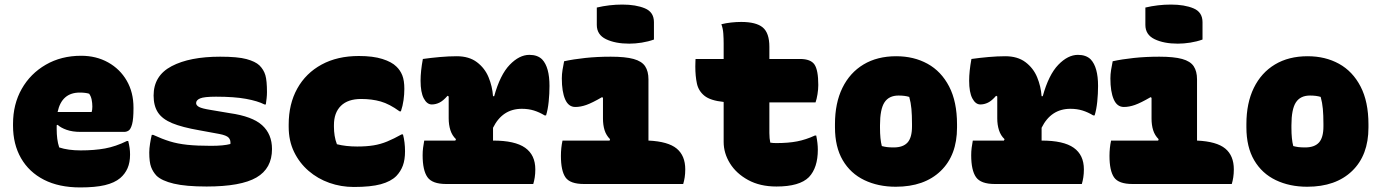

<svg xmlns="http://www.w3.org/2000/svg" viewBox="-20 -805 6040 840"><path d="M335 -561Q401 -561 453 -532Q505 -503 534.5 -452Q564 -401 564 -334V-331Q564 -284 558 -262Q552 -240 543 -234Q534 -228 524 -228H332Q297 -228 271.5 -237Q246 -246 232 -259L228 -257V-240Q228 -218 230.5 -198Q233 -178 239 -160Q278 -147 333 -147Q393 -147 439.5 -155.5Q486 -164 535 -188H541Q545 -172 547 -158Q549 -144 549 -129Q549 -94 538 -69Q527 -44 506 -26Q481 -5 439 5Q397 15 331 15Q238 15 172.5 -18.5Q107 -52 72 -113Q37 -174 37 -255V-263Q37 -349 75 -416Q113 -483 180.5 -522Q248 -561 335 -561ZM329 -400Q250 -400 232 -315H381Q384 -324 384 -339Q384 -354 381 -369Q378 -384 370 -395Q354 -400 329 -400Z M903 -167Q931 -167 952 -169Q973 -171 988 -175Q990 -192 980.5 -202.5Q971 -213 939 -219L852 -235Q777 -248 733.5 -266Q690 -284 671 -313Q652 -342 652 -387Q652 -474 731 -515.5Q810 -557 943 -557Q1020 -557 1058.5 -546.5Q1097 -536 1115 -519Q1134 -500 1141 -476Q1148 -452 1148 -402Q1148 -389 1146.5 -375.5Q1145 -362 1143 -348H1137Q1108 -363 1056.5 -372.5Q1005 -382 925 -382Q873 -382 855.5 -374.5Q838 -367 838 -354Q838 -344 851 -337Q864 -330 902 -324L985 -310Q1084 -296 1127 -257Q1170 -218 1170 -153Q1170 -68 1102 -28.5Q1034 11 884 11Q793 11 740.5 -1.5Q688 -14 665 -36Q649 -53 641 -74.5Q633 -96 633 -138Q633 -155 636.5 -177Q640 -199 644 -215H650Q689 -197 723 -186.5Q757 -176 799.5 -171.5Q842 -167 903 -167Z M1550 -560Q1612 -560 1653 -547Q1694 -534 1714 -514Q1731 -498 1740 -475.5Q1749 -453 1749 -416Q1749 -392 1745.5 -367Q1742 -342 1734 -318H1728Q1684 -350 1645.5 -361Q1607 -372 1560 -372Q1502 -372 1471.5 -342Q1441 -312 1441 -258V-250Q1441 -231 1444 -211.5Q1447 -192 1454 -174Q1493 -164 1543 -164Q1583 -164 1614 -169Q1645 -174 1674 -186Q1703 -198 1737 -217H1743Q1752 -183 1752 -143Q1752 -106 1742.5 -80.5Q1733 -55 1714 -35Q1690 -11 1646 1Q1602 13 1528 13Q1472 13 1421 -5Q1370 -23 1330 -57.5Q1290 -92 1266.5 -140.5Q1243 -189 1243 -250V-260Q1243 -350 1280.5 -417.5Q1318 -485 1387 -522.5Q1456 -560 1550 -560Z M1836 -190H1972L1975 -196Q1958 -212 1950.5 -235.5Q1943 -259 1943 -287V-383L1938 -386Q1919 -364 1902.5 -356Q1886 -348 1869 -348Q1848 -348 1834 -374.5Q1820 -401 1820 -452Q1820 -493 1830 -547Q1865 -552 1904.5 -555.5Q1944 -559 1978 -559Q2032 -559 2066.5 -533Q2101 -507 2117.5 -467Q2134 -427 2137 -384H2142Q2168 -478 2210 -521.5Q2252 -565 2296 -565Q2332 -565 2352 -545Q2384 -511 2384 -429Q2384 -395 2380.5 -360.5Q2377 -326 2369 -300H2363Q2340 -314 2316 -321.5Q2292 -329 2263 -329Q2178 -329 2137 -246V-190Q2233 -190 2277.5 -158.5Q2322 -127 2322 -64Q2322 -45 2319.5 -29Q2317 -13 2313 0H1932Q1871 0 1850 -30Q1829 -60 1829 -126Q1829 -143 1831 -158.5Q1833 -174 1836 -190Z M2441 -190H2647L2649 -196Q2632 -213 2625 -235.5Q2618 -258 2618 -286V-377L2614 -380Q2571 -355 2545.5 -346Q2520 -337 2497 -337Q2467 -337 2452.5 -370.5Q2438 -404 2438 -462Q2438 -480 2441 -499Q2444 -518 2448 -537Q2489 -546 2541 -551.5Q2593 -557 2652 -557Q2716 -557 2752 -547Q2788 -537 2802.5 -515Q2817 -493 2817 -458V-190Q2903 -186 2940.5 -155Q2978 -124 2978 -64Q2978 -45 2975.5 -29Q2973 -13 2969 0H2535Q2474 0 2454 -29Q2434 -58 2434 -123Q2434 -158 2441 -190ZM2591 -772Q2646 -785 2703 -785Q2762 -785 2801.5 -768.5Q2841 -752 2841 -708V-632Q2816 -623 2787.5 -618.5Q2759 -614 2733 -614Q2672 -614 2631.5 -633.5Q2591 -653 2591 -696Z M3023 -547H3146V-615Q3146 -636 3144.5 -658Q3143 -680 3136 -699Q3156 -704 3178.5 -706.5Q3201 -709 3223 -709Q3288 -709 3317 -685Q3346 -661 3346 -600V-547H3480Q3527 -547 3543.5 -522.5Q3560 -498 3560 -433Q3560 -414 3556.5 -392.5Q3553 -371 3548 -357H3346V-223Q3346 -211 3347 -200.5Q3348 -190 3350 -181Q3356 -180 3362.5 -179.5Q3369 -179 3376 -179Q3429 -179 3467.5 -186.5Q3506 -194 3545 -212H3551Q3558 -178 3558 -150Q3558 -71 3519 -30Q3478 11 3377 11Q3305 11 3253 -17.5Q3201 -46 3173.5 -90.5Q3146 -135 3146 -184V-359Q3088 -365 3062 -386Q3036 -407 3029 -439.5Q3022 -472 3022 -514Q3022 -528 3022.5 -535Q3023 -542 3023 -547Z M3901 -559Q3978 -559 4038 -526Q4098 -493 4132.5 -426.5Q4167 -360 4167 -261V-247Q4167 -126 4095.5 -57Q4024 12 3899 12Q3822 12 3761.5 -17Q3701 -46 3667 -104Q3633 -162 3633 -248V-262Q3633 -354 3665.5 -420.5Q3698 -487 3758 -523Q3818 -559 3901 -559ZM3911 -387Q3869 -387 3849.5 -357Q3830 -327 3830 -257V-246Q3830 -221 3832 -201Q3834 -181 3838 -166Q3849 -163 3860.5 -161.5Q3872 -160 3890 -160Q3931 -160 3950.5 -181.5Q3970 -203 3970 -252V-263Q3970 -301 3967.5 -328.5Q3965 -356 3958 -381Q3939 -387 3911 -387Z M4236 -190H4372L4375 -196Q4358 -212 4350.5 -235.5Q4343 -259 4343 -287V-383L4338 -386Q4319 -364 4302.5 -356Q4286 -348 4269 -348Q4248 -348 4234 -374.5Q4220 -401 4220 -452Q4220 -493 4230 -547Q4265 -552 4304.5 -555.5Q4344 -559 4378 -559Q4432 -559 4466.5 -533Q4501 -507 4517.5 -467Q4534 -427 4537 -384H4542Q4568 -478 4610 -521.5Q4652 -565 4696 -565Q4732 -565 4752 -545Q4784 -511 4784 -429Q4784 -395 4780.5 -360.5Q4777 -326 4769 -300H4763Q4740 -314 4716 -321.5Q4692 -329 4663 -329Q4578 -329 4537 -246V-190Q4633 -190 4677.5 -158.5Q4722 -127 4722 -64Q4722 -45 4719.5 -29Q4717 -13 4713 0H4332Q4271 0 4250 -30Q4229 -60 4229 -126Q4229 -143 4231 -158.5Q4233 -174 4236 -190Z M4841 -190H5047L5049 -196Q5032 -213 5025 -235.5Q5018 -258 5018 -286V-377L5014 -380Q4971 -355 4945.5 -346Q4920 -337 4897 -337Q4867 -337 4852.5 -370.5Q4838 -404 4838 -462Q4838 -480 4841 -499Q4844 -518 4848 -537Q4889 -546 4941 -551.5Q4993 -557 5052 -557Q5116 -557 5152 -547Q5188 -537 5202.5 -515Q5217 -493 5217 -458V-190Q5303 -186 5340.5 -155Q5378 -124 5378 -64Q5378 -45 5375.5 -29Q5373 -13 5369 0H4935Q4874 0 4854 -29Q4834 -58 4834 -123Q4834 -158 4841 -190ZM4991 -772Q5046 -785 5103 -785Q5162 -785 5201.5 -768.5Q5241 -752 5241 -708V-632Q5216 -623 5187.5 -618.5Q5159 -614 5133 -614Q5072 -614 5031.5 -633.5Q4991 -653 4991 -696Z M5701 -559Q5778 -559 5838 -526Q5898 -493 5932.5 -426.5Q5967 -360 5967 -261V-247Q5967 -126 5895.5 -57Q5824 12 5699 12Q5622 12 5561.5 -17Q5501 -46 5467 -104Q5433 -162 5433 -248V-262Q5433 -354 5465.5 -420.5Q5498 -487 5558 -523Q5618 -559 5701 -559ZM5711 -387Q5669 -387 5649.5 -357Q5630 -327 5630 -257V-246Q5630 -221 5632 -201Q5634 -181 5638 -166Q5649 -163 5660.5 -161.5Q5672 -160 5690 -160Q5731 -160 5750.5 -181.5Q5770 -203 5770 -252V-263Q5770 -301 5767.5 -328.5Q5765 -356 5758 -381Q5739 -387 5711 -387Z"/></svg>

Font: Recursive Mn Csl St Blk
Style: Regular
Weight: 900
Monospace: yes
Version: Version 1.079;hotconv 1.0.112;makeotfexe 2.5.65598; ttfautoh